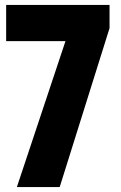

<svg xmlns="http://www.w3.org/2000/svg" viewBox="-20 -760 493 780"><path d="M48.5 0 246 -593H5V-740H425V-645.5L222.5 0Z"/></svg>

Font: Encode Sans Condensed ExtraBold
Style: Regular
Weight: 800
Width: 3
Designer: Multiple Designers
Foundry: Impallari Type
Version: Version 3.000; ttfautohint (v1.8.3) -l 8 -r 50 -G 200 -x 14 